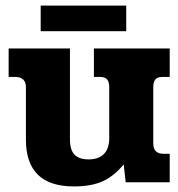

<svg xmlns="http://www.w3.org/2000/svg" viewBox="-20 -654 640 689"><path d="M126 -634H433V-542H126ZM73 -153V-341Q73 -378 34 -378H11V-480H231V-154Q231 -116 247.5 -99Q264 -82 298 -82Q333 -82 352.5 -101Q372 -120 372 -159V-341Q372 -360 364.5 -369Q357 -378 338 -378H317V-480H589V-378H564Q545 -378 537.5 -369Q530 -360 530 -341V-140Q530 -121 539 -111.5Q548 -102 569 -102H589V0H431L424 -64Q388 -21 347.5 -3Q307 15 245 15Q73 15 73 -153Z"/></svg>

Font: Pridi SemiBold
Style: Regular
Weight: 600
Designer: Katatrad Team
Foundry: CadsonDemak
Version: Version 1.001